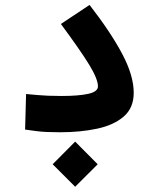

<svg xmlns="http://www.w3.org/2000/svg" viewBox="-20 -521 626 762"><path d="M218.8 3.9Q188.5 3.9 167 2.9Q145.5 2 125.5 -0.5Q105.5 -2.9 79.6 -6.8L83.5 -147.9Q108.9 -145.5 128.7 -143.8Q148.4 -142.1 170.7 -141.1Q192.9 -140.1 223.6 -140.1Q292.5 -140.1 330.6 -148.7Q368.7 -157.2 368.7 -178.2Q368.7 -207 334.7 -262.9Q300.8 -318.8 221.7 -425.8L335.4 -501.5Q419.9 -392.6 465.3 -306.6Q510.7 -220.7 510.7 -152.8Q510.7 -92.8 471.2 -58.6Q431.6 -24.4 365.5 -10.3Q299.3 3.9 218.8 3.9ZM278.3 220.2 189 130.9 278.3 41 367.7 130.9Z"/></svg>

Font: Cascadia Mono
Style: Bold
Weight: 700
Monospace: yes
Designer: Aaron Bell
Foundry: Saja Typeworks
Version: Version 2404.023; ttfautohint (v1.8.4)